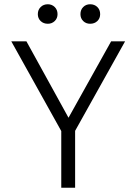

<svg xmlns="http://www.w3.org/2000/svg" viewBox="-20 -881 640 901"><path d="M332.5 -267V0H267.5V-266L33 -687H104L301.5 -328.5L501.5 -687H567ZM204.5 -769.5Q184 -769.5 170.8 -782.2Q157.5 -795 157.5 -814.5Q157.5 -835 170.8 -848Q184 -861 204.5 -861Q223.5 -861 236.8 -848Q250 -835 250 -814.5Q250 -795 236.8 -782.2Q223.5 -769.5 204.5 -769.5ZM403 -769.5Q383.5 -769.5 370.5 -782.2Q357.5 -795 357.5 -814.5Q357.5 -835 370.5 -848Q383.5 -861 403 -861Q423.5 -861 436.8 -848Q450 -835 450 -814.5Q450 -795 436.8 -782.2Q423.5 -769.5 403 -769.5Z"/></svg>

Font: Fira Code Light Light
Style: Regular
Weight: 300
Monospace: yes
Version: Version 5.002